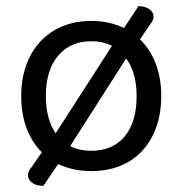

<svg xmlns="http://www.w3.org/2000/svg" viewBox="-20 -543 593 624"><path d="M504 -231Q504 -175 488 -130Q472 -85 442.5 -53Q413 -21 371 -4Q329 13 277 13Q217 13 169 -10L121 61Q98 61 84.5 51Q71 41 71 26Q71 17 77 8L116 -48Q84 -80 66.5 -126Q49 -172 49 -231Q49 -287 65.5 -332Q82 -377 112 -409Q142 -441 184 -458Q226 -475 277 -475Q335 -475 383 -452L430 -523Q451 -523 465 -513.5Q479 -504 479 -487Q479 -480 473 -471L435 -415Q468 -383 486 -336.5Q504 -290 504 -231ZM424 -231Q424 -307 390 -353L208 -68Q238 -53 277 -53Q346 -53 385 -99.5Q424 -146 424 -231ZM277 -409Q209 -409 169 -362Q129 -315 129 -231Q129 -156 161 -110L344 -394Q314 -409 277 -409Z"/></svg>

Font: Baloo 2
Style: Regular
Weight: 400
Designer: Sarang Kulkarni and Ek Type
Foundry: Ek Type
Version: Version 1.640;hotconv 1.0.111;makeotfexe 2.5.65597; ttfautoh